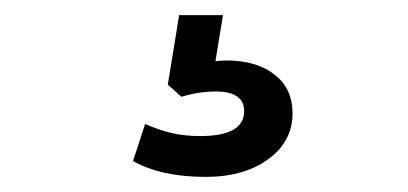

<svg xmlns="http://www.w3.org/2000/svg" viewBox="-20 -40 540 254"><path d="M252 194Q193 194 156 173L172 124Q190 132 207 136Q224 140 245 140Q303 140 303 107Q303 81 265 81Q255 81 244.5 82.5Q234 84 220 88L202 72L217 -20H275L265 41Q273 40 280 40Q319 40 343 58.5Q367 77 367 110Q367 147 335 170.5Q303 194 252 194Z"/></svg>

Font: Mulish SemiBold
Style: Regular
Weight: 600
Designer: Vernon Adams
Foundry: Vernon Adams
Version: Version 3.603; ttfautohint (v1.8.3)